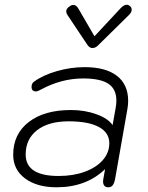

<svg xmlns="http://www.w3.org/2000/svg" viewBox="-20 -785 628 815"><path d="M36 -128Q36 -216 102 -267Q168 -318 281 -318Q340 -318 389.5 -300Q439 -282 458 -254L471 -327Q474 -344 474 -358Q474 -407 440 -429.5Q406 -452 333 -452Q241 -452 154 -405Q140 -397 133 -397Q114 -397 114 -416Q114 -431 124 -438Q162 -466 221 -483Q280 -500 339 -500Q429 -500 476.5 -463Q524 -426 524 -357Q524 -341 521 -323L468 -22Q464 -5 457.5 2.5Q451 10 439 10Q427 10 421.5 1.5Q416 -7 418 -22L426 -67Q346 10 220 10Q137 10 86.5 -27.5Q36 -65 36 -128ZM444 -177Q444 -222 399.5 -246Q355 -270 272 -270Q186 -270 137.5 -232.5Q89 -195 89 -129Q89 -38 229 -38Q291 -38 340 -56Q389 -74 416.5 -105.5Q444 -137 444 -177ZM350 -596 266 -722Q261 -730 261 -737Q261 -749 277 -759Q283 -764 292 -764Q304 -764 313 -748L381 -631L490 -748Q505 -765 519 -765Q524 -765 531 -760Q539 -753 539 -744Q539 -733 528 -722L400 -596Q387 -581 372 -581Q360 -581 350 -596Z"/></svg>

Font: Kodchasan ExtraLight
Style: Italic
Weight: 275
Italic angle: -10°
Version: Version 1.000; ttfautohint (v1.6)